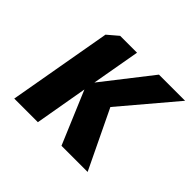

<svg xmlns="http://www.w3.org/2000/svg" viewBox="-123 -652 805 805"><g transform="rotate(45 279.0 -250.0)"><path d="M45 0 126 -460 173 -500H273L235 -285L403 -500H558L355 -260L480 0H325L226 -235L185 0Z"/></g></svg>

Font: Scada
Style: Bold Italic
Weight: 700
Italic angle: -10°
Version: Version 4.000